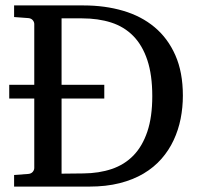

<svg xmlns="http://www.w3.org/2000/svg" viewBox="-20 -691 736 711"><path d="M14.2 -377H106.9V-602.1Q106.9 -609.4 101.3 -616.2Q95.7 -623 85 -624L32.2 -627.9V-670.9H290Q368.7 -670.9 436 -651.1Q503.4 -631.3 552.5 -590.3Q601.6 -549.3 629.4 -486.3Q657.2 -423.3 657.2 -336.9Q657.2 -293 648.9 -251.2Q640.6 -209.5 623 -171.9Q605.5 -134.3 577.9 -102.8Q550.3 -71.3 511.7 -48.3Q473.1 -25.4 423.1 -12.7Q373 0 310.1 0H32.2V-43L85 -46.9Q95.7 -47.9 101.3 -54.7Q106.9 -61.5 106.9 -68.8V-326.2H14.2ZM543.9 -335Q543.9 -413.6 525.6 -468.5Q507.3 -523.4 473.4 -557.9Q439.5 -592.3 391.4 -607.7Q343.3 -623 284.2 -623H208V-377H366.2V-326.2H208V-47.9L289.1 -48.8Q346.7 -49.3 393.8 -65.2Q440.9 -81.1 474.1 -115.2Q507.3 -149.4 525.6 -203.6Q543.9 -257.8 543.9 -335Z"/></svg>

Font: Charis SIL Viet
Style: Regular
Weight: 400
Foundry: SIL International
Version: Version 5.000